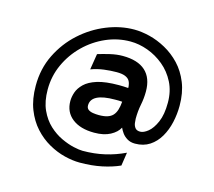

<svg xmlns="http://www.w3.org/2000/svg" viewBox="-106 -732 1126 1012"><g transform="rotate(15 456.5 -226.0)"><path d="M409 150Q371 150 326.5 139Q282 128 238.5 103.5Q195 79 159.5 40Q124 1 102.5 -54Q81 -109 81 -182Q81 -275 119 -352Q157 -429 219 -485Q281 -541 356.5 -571.5Q432 -602 507 -602Q546 -602 591 -591Q636 -580 680.5 -555.5Q725 -531 761 -493Q797 -455 819 -400.5Q841 -346 841 -275Q841 -230 831 -185Q821 -140 799.5 -103Q778 -66 744.5 -44Q711 -22 665 -22Q640 -22 622 -33Q604 -44 593.5 -59Q583 -74 578 -86Q564 -59 529.5 -40.5Q495 -22 442 -22Q366 -22 322 -56.5Q278 -91 278 -151Q278 -174 286.5 -199Q295 -224 318.5 -247Q342 -270 386.5 -284Q431 -298 504 -298Q517 -298 529.5 -297.5Q542 -297 555 -296Q555 -300 555 -303.5Q555 -307 554 -310Q552 -326 544.5 -337Q537 -348 520.5 -354.5Q504 -361 475 -361Q443 -361 407 -356.5Q371 -352 336 -339L350 -426Q379 -435 415 -443.5Q451 -452 484 -452Q566 -452 608 -414Q650 -376 650 -302Q650 -265 642.5 -228Q635 -191 635 -150Q635 -141 637 -126.5Q639 -112 647.5 -101Q656 -90 675 -90Q694 -90 717.5 -109Q741 -128 759 -169Q777 -210 777 -275Q777 -337 752.5 -385.5Q728 -434 687.5 -467.5Q647 -501 599 -518.5Q551 -536 504 -536Q435 -536 371 -508Q307 -480 256.5 -430.5Q206 -381 176.5 -316.5Q147 -252 147 -179Q147 -114 168 -68Q189 -22 221.5 8Q254 38 290.5 55Q327 72 358.5 79Q390 86 408 86Q472 86 528.5 73Q585 60 637 35L626 108Q584 127 529.5 138.5Q475 150 409 150ZM442 -118Q470 -118 488.5 -124Q507 -130 518 -142Q529 -154 535 -173Q541 -192 543 -218Q533 -219 523.5 -219Q514 -219 504 -219Q374 -219 374 -153Q374 -138 384 -130.5Q394 -123 410 -120.5Q426 -118 442 -118Z"/></g></svg>

Font: Maven Pro Black
Style: Regular
Weight: 900
Designer: Joe Prince
Foundry: Joe Prince
Version: Version 2.103